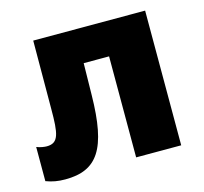

<svg xmlns="http://www.w3.org/2000/svg" viewBox="-83 -612 761 716"><g transform="rotate(-15 297.5 -254.5)"><path d="M85 11C209 11 258 -60 261 -267L263 -390H361V0H535V-520H103L102 -257C102 -160 96 -126 50 -126C42 -126 25 -128 11 -134V-2C35 7 57 11 85 11Z"/></g></svg>

Font: Fixel Display ExtraBold
Style: Regular
Weight: 800
Designer: AlfaBravo + MacPaw
Foundry: Kyrylo Tkachov, Marchela Mozhyna, Serhii Makarenko, Maria Weinstein, Zakhar Kryvoshyya
Version: Version 1.211